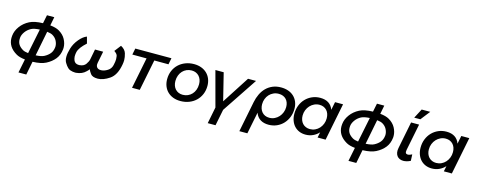

<svg xmlns="http://www.w3.org/2000/svg" viewBox="-36 -1589 6558 2637"><g transform="rotate(15 3243.5 -270.5)"><path d="M237 200 276.5 5Q197 -3 151.5 -29.5Q85 -68 53 -119.2Q21 -170.5 21 -233Q21 -249 23 -266Q30 -336 77 -400Q124 -464 199 -502.5Q267 -537.5 387.5 -540.5L412 -660H516L492 -537.5Q573.5 -529 619.5 -502.5Q686 -464 717 -405.5Q748 -347 748 -289.5Q748 -278 747 -266Q738 -182 692.5 -125Q647 -68 572 -29.5Q505 5 385.5 8.5L348 200ZM217.5 -112.5Q244 -96.5 296 -90.5L368 -444.5Q288 -440.5 248 -419.5Q200 -394 169.5 -351.5Q139 -309 135 -267Q134 -255 134 -244Q134 -201.5 154.5 -169.8Q175 -138 217.5 -112.5ZM553.5 -419.5Q526.5 -435.5 473.5 -441.5L404 -88Q483.5 -91.5 523 -112.5Q571 -138 600 -173.5Q629 -209 635 -266Q635.5 -272.5 635.5 -279.5Q635.5 -315.5 615.8 -354.8Q596 -394 553.5 -419.5Z M1503 -518Q1565 -485 1580.5 -432.8Q1596 -380.5 1596 -338.5Q1596 -308 1590 -276Q1563 -119 1475 -59.5Q1387 0 1311 1Q1309 1 1307 1Q1233.5 1 1206.5 -35.5Q1181.5 -70.5 1172.5 -93Q1163.5 -84 1138.5 -59Q1087 -7 1002 0Q995 0.5 988.5 0.5Q954 0.5 918 -12Q900 -18 883 -34Q859 -56 836 -95Q816 -128 816 -178Q816 -229.5 837 -299Q859 -373 912 -436.5Q965 -500 1018 -519L1043 -426Q949 -342 933 -277Q926 -246 926 -218Q926 -214.5 926 -211Q928 -184 937 -160Q955 -113.5 1010 -113.5Q1016 -113.5 1023 -114Q1082 -119 1109.5 -158.5Q1137 -198 1143 -230L1171 -376H1287L1254 -210Q1251.5 -197 1251.5 -186Q1251.5 -157.5 1269.2 -140.2Q1287 -123 1321 -123Q1328.5 -123 1337 -124Q1375 -128 1418 -155.5Q1461 -183 1473.2 -235.8Q1485.5 -288.5 1485.5 -323Q1485.5 -338.5 1481.2 -367.2Q1477 -396 1432 -426ZM1171 -97Q1165 -88.5 1165 -87.5Q1165 -87 1165.5 -87Q1166.5 -87 1172.5 -93Q1171.5 -95 1171 -97ZM1174 -95Q1178 -98.5 1178 -98.5Q1178 -98.5 1178 -98.5Q1178 -98.5 1172.5 -93Q1173 -94 1174 -95Z M1702 -532H2216L2198 -441L1996.5 -441.5L1908 0H1798L1886.5 -441.5L1684 -442Z M2539 -535Q2596.5 -535 2643.2 -517.2Q2690 -499.5 2723 -467.5Q2756 -435.5 2774 -390.8Q2792 -346 2792 -292Q2792 -227 2768.8 -172.5Q2745.5 -118 2704.5 -78.8Q2663.5 -39.5 2607.2 -17.8Q2551 4 2485 4Q2427.5 4 2381 -13.8Q2334.5 -31.5 2301.5 -63.8Q2268.5 -96 2250.8 -140.8Q2233 -185.5 2233 -240Q2233 -305 2256 -359.2Q2279 -413.5 2320 -452.5Q2361 -491.5 2417 -513.2Q2473 -535 2539 -535ZM2530 -442Q2491.5 -442 2458.2 -427.5Q2425 -413 2400.8 -386.8Q2376.5 -360.5 2362.8 -324.2Q2349 -288 2349 -245Q2349 -210 2359.2 -180.8Q2369.5 -151.5 2388.5 -130.8Q2407.5 -110 2434.2 -98.5Q2461 -87 2494 -87Q2532.5 -87 2565.8 -101.5Q2599 -116 2623.2 -142Q2647.5 -168 2661.2 -204.2Q2675 -240.5 2675 -284Q2675 -319 2664.8 -348Q2654.5 -377 2635.5 -398Q2616.5 -419 2589.8 -430.5Q2563 -442 2530 -442Z M2928 200 2974.5 -34.5 2841 -532H2959L3055 -144.5L3305 -532H3419L3085 -31L3039 200Z M3724 -90Q3765 -90 3799.5 -106.8Q3834 -123.5 3859 -151.5Q3884 -179.5 3898 -216Q3912 -252.5 3912 -292Q3912 -325.5 3902.2 -353Q3892.5 -380.5 3874 -400.2Q3855.5 -420 3828.8 -431Q3802 -442 3768 -442Q3727 -442 3692.8 -426.2Q3658.5 -410.5 3633.8 -383.5Q3609 -356.5 3595.5 -320.8Q3582 -285 3582 -245Q3582 -212.5 3591.5 -184.2Q3601 -156 3619 -135Q3637 -114 3663.5 -102Q3690 -90 3724 -90ZM3738 5Q3706 5 3677 -2Q3648 -9 3624 -23.5Q3600 -38 3581.8 -60.8Q3563.5 -83.5 3552 -115L3490 194H3376L3463 -243Q3475.5 -305 3500.8 -358.2Q3526 -411.5 3565 -450.8Q3604 -490 3656.8 -512.5Q3709.5 -535 3777 -535Q3832 -535 3878 -519Q3924 -503 3957.2 -472.2Q3990.5 -441.5 4009.2 -397.5Q4028 -353.5 4028 -297Q4028 -235 4006.5 -180Q3985 -125 3946.8 -83.8Q3908.5 -42.5 3855.2 -18.8Q3802 5 3738 5Z M4264.5 5Q4215 5 4174.2 -12.2Q4133.5 -29.5 4104.5 -61Q4075.5 -92.5 4059.5 -136.5Q4043.5 -180.5 4043.5 -234Q4043.5 -298 4065.5 -353.2Q4087.5 -408.5 4126.5 -449Q4165.5 -489.5 4218.5 -512.8Q4271.5 -536 4333.5 -536Q4404.5 -536 4451.5 -505.5Q4498.5 -475 4519.5 -416L4542.5 -531H4656.5L4550.5 0H4436.5L4452.5 -78Q4416.5 -39 4368.8 -17Q4321 5 4264.5 5ZM4303.5 -84Q4342.5 -84 4376.5 -99.8Q4410.5 -115.5 4435.5 -143Q4460.5 -170.5 4475 -207.2Q4489.5 -244 4489.5 -286Q4489.5 -321 4479.5 -349.5Q4469.5 -378 4450.8 -398.2Q4432 -418.5 4406 -429.8Q4380 -441 4347.5 -441Q4308.5 -441 4274.2 -425Q4240 -409 4214.5 -381.5Q4189 -354 4174.2 -317.2Q4159.5 -280.5 4159.5 -239Q4159.5 -204 4170 -175.5Q4180.5 -147 4199.2 -126.8Q4218 -106.5 4244.8 -95.2Q4271.5 -84 4303.5 -84Z M4929 200 4968.5 5Q4889 -3 4843.5 -29.5Q4777 -68 4745 -119.2Q4713 -170.5 4713 -233Q4713 -249 4715 -266Q4722 -336 4769 -400Q4816 -464 4891 -502.5Q4959 -537.5 5079.5 -540.5L5104 -660H5208L5184 -537.5Q5265.5 -529 5311.5 -502.5Q5378 -464 5409 -405.5Q5440 -347 5440 -289.5Q5440 -278 5439 -266Q5430 -182 5384.5 -125Q5339 -68 5264 -29.5Q5197 5 5077.5 8.5L5040 200ZM4909.5 -112.5Q4936 -96.5 4988 -90.5L5060 -444.5Q4980 -440.5 4940 -419.5Q4892 -394 4861.5 -351.5Q4831 -309 4827 -267Q4826 -255 4826 -244Q4826 -201.5 4846.5 -169.8Q4867 -138 4909.5 -112.5ZM5245.5 -419.5Q5218.5 -435.5 5165.5 -441.5L5096 -88Q5175.5 -91.5 5215 -112.5Q5263 -138 5292 -173.5Q5321 -209 5327 -266Q5327.5 -272.5 5327.5 -279.5Q5327.5 -315.5 5307.8 -354.8Q5288 -394 5245.5 -419.5Z M5648 -607 5718 -741H5840L5735 -607ZM5623.5 -532H5737.5L5661.5 -152Q5655.5 -119.5 5664.2 -106.8Q5673 -94 5692.5 -94Q5707.5 -94 5721.8 -99.2Q5736 -104.5 5752.5 -113L5756.5 -22Q5728.5 -7.5 5702.5 -1.2Q5676.5 5 5655.5 5Q5626.5 5 5603 -5.5Q5579.5 -16 5564.8 -35.8Q5550 -55.5 5545 -84Q5540 -112.5 5547.5 -149Z M6059.5 5Q6010 5 5969.2 -12.2Q5928.5 -29.5 5899.5 -61Q5870.5 -92.5 5854.5 -136.5Q5838.5 -180.5 5838.5 -234Q5838.5 -298 5860.5 -353.2Q5882.5 -408.5 5921.5 -449Q5960.5 -489.5 6013.5 -512.8Q6066.5 -536 6128.5 -536Q6199.5 -536 6246.5 -505.5Q6293.5 -475 6314.5 -416L6337.5 -531H6451.5L6345.5 0H6231.5L6247.5 -78Q6211.5 -39 6163.8 -17Q6116 5 6059.5 5ZM6098.5 -84Q6137.5 -84 6171.5 -99.8Q6205.5 -115.5 6230.5 -143Q6255.5 -170.5 6270 -207.2Q6284.5 -244 6284.5 -286Q6284.5 -321 6274.5 -349.5Q6264.5 -378 6245.8 -398.2Q6227 -418.5 6201 -429.8Q6175 -441 6142.5 -441Q6103.5 -441 6069.2 -425Q6035 -409 6009.5 -381.5Q5984 -354 5969.2 -317.2Q5954.5 -280.5 5954.5 -239Q5954.5 -204 5965 -175.5Q5975.5 -147 5994.2 -126.8Q6013 -106.5 6039.8 -95.2Q6066.5 -84 6098.5 -84Z"/></g></svg>

Font: Argentum Sans
Style: Italic
Weight: 400
Italic angle: -11.3099°
Designer: Julieta Ulanovsky, Owen Earl, Rasmus Andersson, Cristiano Sobral
Foundry: The Argentum Sans Project Authors
Version: Version 3.131; ttfautohint (v1.8.4.7-5d5b-dirty)